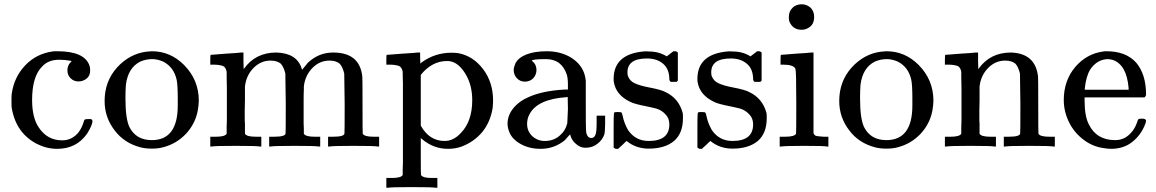

<svg xmlns="http://www.w3.org/2000/svg" viewBox="-20 -689 5439 903"><path d="M297 -358Q297 -381 312 -396L317 -402Q313 -403 307 -404Q284 -408 258 -408Q207 -408 178 -376Q131 -329 131 -219Q131 -136 162 -90Q202 -29 272 -29Q297 -29 316 -39Q357 -60 374 -117Q376 -125 379 -127Q383 -129 395 -129H409Q415 -123 415 -120Q415 -101 390 -61Q340 11 249 11Q200 11 154 -12Q55 -63 35 -182Q34 -186 34 -214Q34 -242 35 -247Q46 -326 98 -381Q150 -436 227 -447Q231 -447 236 -448H250Q378 -448 401 -380Q404 -371 404 -357Q404 -333 388 -320Q371 -306 349 -306Q327 -306 312 -321Q297 -336 297 -358Z M530 -371Q589 -436 669 -446Q691 -448 694 -448Q781 -448 845 -384Q915 -314 915 -215Q915 -198 910 -168Q898 -106 854 -59Q809 -12 746 4Q724 10 694 10Q664 10 641 4Q564 -16 519 -76Q472 -137 472 -214Q472 -306 530 -371ZM696 -411Q666 -411 639 -399Q582 -370 572 -290Q570 -266 570 -226Q570 -130 589 -91Q620 -30 694 -30Q816 -30 816 -193V-225Q816 -288 811 -313Q798 -373 748 -399Q721 -411 696 -411Z M1048 -437Q1069 -438 1087.5 -439.5Q1106 -441 1114 -442H1122H1125V-402L1126 -364L1127 -365Q1181 -442 1280 -442Q1377 -439 1399 -366L1401 -361Q1425 -391 1428 -394Q1479 -442 1547 -442Q1672 -442 1684 -329Q1685 -324 1685 -190Q1685 -61 1686 -60Q1694 -46 1736 -46H1747H1763V0H1755Q1742 -3 1643 -3Q1544 -3 1531 0H1523V-46H1539H1547Q1600 -46 1600 -62Q1601 -63 1601 -200Q1599 -341 1599 -343Q1591 -376 1577 -390Q1560 -404 1529 -404Q1484 -404 1450 -370Q1415 -335 1409 -282V-264Q1408 -252 1408 -219V-168V-137V-107Q1408 -91 1409 -84V-66V-60Q1417 -46 1459 -46H1470H1486V0H1478Q1464 -3 1366 -3Q1268 -3 1254 0H1246V-46H1262H1270Q1323 -46 1323 -62Q1324 -63 1324 -200Q1322 -341 1322 -343Q1314 -376 1300 -390Q1283 -404 1252 -404Q1207 -404 1173 -370Q1138 -335 1132 -282V-264V-219Q1131 -201 1131 -168V-137Q1131 -116 1132 -107V-84V-66V-60Q1140 -46 1182 -46H1193H1209V0H1201Q1188 -3 1089 -3Q990 -3 977 0H969V-46H985H996Q1038 -46 1046 -60V-68V-91Q1046 -111 1047 -123V-162V-203V-270Q1046 -293 1046 -328V-351Q1043 -369 1032 -377Q1019 -384 987 -385H969V-408Q969 -431 971 -431Q974 -431 1048 -437Z M1877 -437Q1898 -438 1917 -439.5Q1936 -441 1945 -442H1953H1956V-416L1957 -390L1965 -397Q2027 -441 2103 -441Q2121 -441 2135 -439Q2205 -426 2252 -364Q2299 -302 2299 -216Q2299 -203 2297 -181Q2286 -115 2249 -69Q2209 -21 2149 1Q2120 11 2087 11Q2020 11 1967 -33L1959 -40V45Q1959 133 1960 134Q1968 148 2010 148H2021H2037V194H2029Q2015 191 1917 191Q1819 191 1805 194H1797V148H1813H1824Q1866 148 1874 134V126V106Q1874 88 1875 77V38V-7V-56V-106V-177V-243V-297Q1874 -313 1874 -336V-351Q1871 -369 1860 -377Q1847 -384 1815 -385H1797V-408Q1797 -431 1799 -431Q1803 -431 1877 -437ZM1959 -337V-98Q1999 -26 2071 -26Q2113 -26 2147 -63Q2201 -118 2201 -218Q2201 -288 2170 -340Q2138 -394 2096 -401Q2093 -402 2082 -402Q2012 -402 1959 -337Z M2411 -321Q2396 -338 2396 -359Q2396 -372 2404 -391Q2418 -418 2456 -433Q2495 -448 2551 -448Q2617 -448 2666 -418Q2714 -388 2729 -340Q2733 -327 2735 -309V-194Q2735 -91 2736 -80Q2736 -64 2741 -54Q2747 -40 2761 -40Q2774 -40 2780 -54Q2786 -66 2786 -109V-145H2826V-106Q2825 -67 2823 -59Q2814 -31 2790 -13Q2767 6 2733 6Q2709 6 2689 -12Q2669 -28 2662 -54V-58Q2656 -52 2650 -45Q2638 -31 2637 -30Q2587 11 2523 11Q2470 11 2430 -11Q2388 -34 2375 -69Q2367 -90 2367 -107Q2367 -154 2406 -193Q2429 -216 2463 -231Q2529 -262 2637 -268H2651V-290Q2651 -324 2645 -340Q2634 -373 2610 -392Q2585 -411 2548 -411Q2481 -411 2481 -403Q2503 -388 2503 -359Q2503 -338 2488 -321Q2472 -305 2449 -305Q2426 -305 2411 -321ZM2650 -233Q2646 -233 2645 -232Q2507 -223 2470 -151Q2459 -131 2459 -106Q2459 -72 2483 -49Q2508 -26 2542 -26Q2583 -26 2611 -50Q2639 -73 2648 -109Q2649 -116 2651 -175Z M3100 -388Q3071 -414 3023 -414Q2931 -414 2931 -349Q2931 -338 2933 -332Q2942 -308 2964 -298Q2989 -286 3032 -278Q3090 -267 3110 -256Q3173 -226 3191 -157Q3192 -153 3192 -133Q3192 -62 3150 -26Q3107 10 3031 10Q2971 10 2927 -26L2919 -19L2910 -10Q2902 -2 2898 1L2887 11H2879Q2872 11 2866 5V-74Q2866 -142 2867 -149Q2867 -160 2871 -161Q2872 -162 2887 -162Q2899 -162 2903 -160Q2905 -158 2908 -146Q2915 -110 2934 -77Q2969 -26 3031 -26Q3128 -26 3128 -104Q3128 -133 3110 -151Q3093 -170 3068 -178Q3062 -180 3045.5 -183.5Q3029 -187 3020 -189Q2963 -200 2944 -210Q2877 -242 2867 -303Q2866 -306 2866 -318Q2866 -434 3007 -447Q3011 -448 3031 -447Q3071 -447 3101 -432L3116 -424L3125 -431Q3146 -447 3147 -448H3155Q3162 -448 3168 -442V-310L3162 -304H3134Q3128 -310 3128 -316Q3128 -363 3100 -388Z M3494 -388Q3465 -414 3417 -414Q3325 -414 3325 -349Q3325 -338 3327 -332Q3336 -308 3358 -298Q3383 -286 3426 -278Q3484 -267 3504 -256Q3567 -226 3585 -157Q3586 -153 3586 -133Q3586 -62 3544 -26Q3501 10 3425 10Q3365 10 3321 -26L3313 -19L3304 -10Q3296 -2 3292 1L3281 11H3273Q3266 11 3260 5V-74Q3260 -142 3261 -149Q3261 -160 3265 -161Q3266 -162 3281 -162Q3293 -162 3297 -160Q3299 -158 3302 -146Q3309 -110 3328 -77Q3363 -26 3425 -26Q3522 -26 3522 -104Q3522 -133 3504 -151Q3487 -170 3462 -178Q3456 -180 3439.5 -183.5Q3423 -187 3414 -189Q3357 -200 3338 -210Q3271 -242 3261 -303Q3260 -306 3260 -318Q3260 -434 3401 -447Q3405 -448 3425 -447Q3465 -447 3495 -432L3510 -424L3519 -431Q3540 -447 3541 -448H3549Q3556 -448 3562 -442V-310L3556 -304H3528Q3522 -310 3522 -316Q3522 -363 3494 -388Z M3793 -652Q3809 -636 3809 -609Q3809 -573 3782 -558Q3768 -549 3750 -549Q3708 -549 3692 -589Q3690 -597 3690 -609Q3690 -636 3708 -653Q3724 -669 3752 -669Q3776 -668 3793 -652ZM3729 -437Q3750 -438 3768.5 -439.5Q3787 -441 3795 -442H3803H3806V-62Q3811 -52 3818 -50Q3824 -48 3853 -46H3876V0H3868Q3857 -3 3764 -3Q3673 -3 3655 0H3647V-46H3663H3674Q3716 -46 3724 -60Q3725 -61 3725 -205Q3725 -356 3721 -365Q3713 -385 3662 -385H3651V-408Q3651 -431 3653 -431Q3657 -431 3729 -437Z M3985 -371Q4044 -436 4124 -446Q4146 -448 4149 -448Q4236 -448 4300 -384Q4370 -314 4370 -215Q4370 -198 4365 -168Q4353 -106 4309 -59Q4264 -12 4201 4Q4179 10 4149 10Q4119 10 4096 4Q4019 -16 3974 -76Q3927 -137 3927 -214Q3927 -306 3985 -371ZM4151 -411Q4121 -411 4094 -399Q4037 -370 4027 -290Q4025 -266 4025 -226Q4025 -130 4044 -91Q4075 -30 4149 -30Q4271 -30 4271 -193V-225Q4271 -288 4266 -313Q4253 -373 4203 -399Q4176 -411 4151 -411Z M4503 -437Q4524 -438 4542.5 -439.5Q4561 -441 4569 -442H4577H4580V-402L4581 -364L4582 -365Q4636 -442 4735 -442Q4850 -438 4862 -329Q4863 -324 4863 -190Q4863 -61 4864 -60Q4872 -46 4914 -46H4925H4941V0H4933Q4919 -3 4821 -3Q4723 -3 4709 0H4701V-46H4717H4725Q4778 -46 4778 -62Q4779 -63 4779 -200Q4777 -341 4777 -343Q4769 -376 4755 -390Q4738 -404 4707 -404Q4662 -404 4628 -370Q4593 -335 4587 -282V-264V-219Q4586 -201 4586 -168V-137Q4586 -116 4587 -107V-84V-66V-60Q4595 -46 4637 -46H4648H4664V0H4656Q4643 -3 4544 -3Q4445 -3 4432 0H4424V-46H4440H4451Q4493 -46 4501 -60V-68V-91Q4501 -111 4502 -123V-162V-203V-270Q4501 -293 4501 -328V-351Q4498 -369 4487 -377Q4474 -384 4442 -385H4424V-408Q4424 -431 4426 -431Q4429 -431 4503 -437Z M5363 -231H5081V-216Q5081 -142 5101 -104Q5137 -30 5225 -30Q5268 -30 5297 -62Q5317 -82 5328 -114Q5331 -125 5334 -128Q5337 -131 5350 -131Q5370 -131 5370 -121Q5370 -117 5367 -108Q5348 -56 5307 -23Q5266 11 5205 11Q5189 11 5161 6Q5105 -4 5059 -46Q5015 -86 4995 -145Q4983 -181 4983 -218Q4983 -310 5037 -374Q5091 -437 5170 -447Q5173 -448 5184 -448Q5275 -448 5323 -395Q5370 -340 5370 -245Q5370 -238 5363 -231ZM5288 -275Q5279 -384 5214 -407Q5208 -409 5193 -411Q5141 -411 5108 -363Q5088 -331 5082 -274V-267H5288Z"/></svg>

Font: KaTeX_Main
Style: Regular
Weight: 400
Version: Version